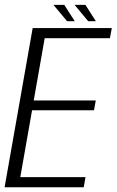

<svg xmlns="http://www.w3.org/2000/svg" viewBox="-36 -794 494 814"><path d="M-16.5 0H319L326.5 -43H50L100 -326.5H362.5L370 -368H107L153.5 -632H430L438 -675H102.5ZM338 -704H370.5L326 -773.5H280ZM248.5 -704H281L236.5 -773.5H190.5Z"/></svg>

Font: Anybody SemiCondensed Light
Style: Italic
Weight: 300
Width: 4
Italic angle: -10°
Version: Version 1.113;gftools[0.9.25]